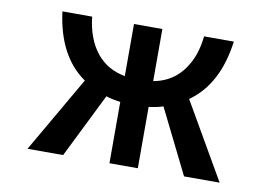

<svg xmlns="http://www.w3.org/2000/svg" viewBox="-67 -671 1134 801"><g transform="rotate(10 500.0 -270.0)"><path d="M92.8 24.9 278.8 -296.9Q160.6 -378.9 136.7 -564.9H262.7Q272.9 -470.7 320.3 -412.6Q365.2 -357.9 439.9 -344.2V-564.9H560.1V-344.2Q656.2 -361.3 703.6 -449.7Q729.5 -497.1 736.8 -564.9H862.8Q838.4 -379.4 720.7 -296.9L906.7 24.9H755.9L620.6 -248Q598.1 -239.7 560.1 -234.9V24.9H439.9V-234.9Q402.8 -239.7 378.9 -248L243.7 24.9Z"/></g></svg>

Font: FORM UDPGothic
Style: Bold
Weight: 700
Foundry: Pronama LLC
Version: Version 1.051